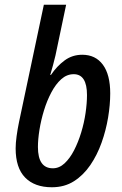

<svg xmlns="http://www.w3.org/2000/svg" viewBox="-20 -780 513 810"><path d="M199 10Q126 10 86 -31Q46 -72 46 -154Q46 -176 50 -205.5Q54 -235 60 -264L165 -760H259L214 -546Q210 -528 203.5 -504.5Q197 -481 192 -464H195Q220 -501 252.5 -525Q285 -549 327 -549Q383 -549 414 -507Q445 -465 445 -386Q445 -338 436 -284Q427 -230 408.5 -178Q390 -126 361 -83.5Q332 -41 292 -15.5Q252 10 199 10ZM203 -70Q230 -70 252.5 -91Q275 -112 292.5 -146Q310 -180 322.5 -221Q335 -262 341 -303.5Q347 -345 347 -379Q347 -467 291 -467Q262 -467 238.5 -446Q215 -425 196.5 -390Q178 -355 165.5 -314Q153 -273 146.5 -232.5Q140 -192 140 -160Q140 -70 203 -70Z"/></svg>

Font: Noto Sans Condensed Medium
Style: Italic
Weight: 500
Width: 3
Italic angle: -12°
Designer: Monotype Design Team
Foundry: Monotype Imaging Inc.
Version: Version 2.013; ttfautohint (v1.8.4.7-5d5b)